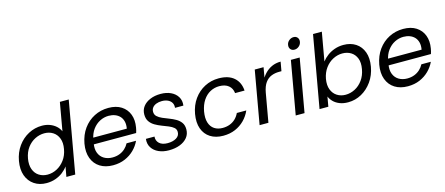

<svg xmlns="http://www.w3.org/2000/svg" viewBox="-50 -1334 4440 1915"><g transform="rotate(-15 2170.0 -376.5)"><path d="M40.4 -276Q55.4 -361.3 101 -424.4Q146.6 -487.6 212.1 -522.2Q277.6 -556.8 351.6 -556.8Q394.7 -556.8 431.5 -543.3Q468.3 -529.7 495.5 -505.4Q522.6 -481.2 536.1 -449.8L587.3 -740H678.8L547.8 0H456.3L475 -103.3Q453 -72.4 419.8 -47Q386.6 -21.6 343.9 -6.6Q301.2 8.5 251.3 8.5Q178.1 8.5 125 -27.3Q71.9 -63 48.6 -126.9Q25.4 -190.8 40.4 -276ZM505.1 -274.5Q516.8 -338.2 499.1 -383.8Q481.4 -429.5 443.3 -453.6Q405.3 -477.6 355.4 -477.6Q305.6 -477.6 258.8 -454.2Q212 -430.7 178.7 -386Q145.4 -341.2 133.6 -276Q122.6 -211.9 139.9 -165.5Q157.1 -119.1 195.2 -94.9Q233.2 -70.7 283 -70.7Q332.9 -70.7 379.4 -94.9Q425.9 -119.1 460 -165Q494.1 -210.9 505.1 -274.5Z M787.1 -242.9 800.1 -309.2H1163Q1170.5 -350.8 1162.4 -382.8Q1154.3 -414.8 1134.2 -436.3Q1114.1 -457.7 1084.7 -468.8Q1055.3 -479.9 1020.1 -479.9Q972.7 -479.9 929.3 -457.8Q885.9 -435.7 854.8 -393.7Q823.6 -351.7 812.1 -290.1L806.4 -254.9Q795.9 -195.6 812.7 -153.7Q829.5 -111.8 866.4 -90.1Q903.4 -68.4 951.5 -68.4Q992.6 -68.4 1025.9 -81.4Q1059.1 -94.3 1083.5 -117.1Q1107.9 -139.8 1122.9 -168.6H1220.7Q1197.9 -118.9 1157.5 -79Q1117.2 -39 1061.8 -15.2Q1006.4 8.5 937.9 8.5Q859.9 8.5 804.6 -26Q749.4 -60.5 725.4 -124.4Q701.4 -188.3 716.4 -274.5Q732.4 -361.5 778 -424.7Q823.6 -487.8 890.8 -522.3Q957.9 -556.8 1037.4 -556.8Q1117.4 -556.8 1170.6 -522.7Q1223.7 -488.6 1245.9 -429.9Q1268 -371.2 1255 -296.9Q1252.5 -282.4 1249.5 -269.6Q1246.5 -256.9 1241.8 -242.9Z M1514.7 8.5Q1455.4 8.5 1409.3 -12.2Q1363.2 -32.8 1338.8 -71.4Q1314.4 -109.9 1320.5 -161.4H1409.2Q1405.2 -119.3 1434.4 -91.6Q1463.6 -63.9 1520.2 -63.9Q1574.5 -63.9 1609.9 -85.3Q1645.4 -106.6 1645.4 -146.3Q1645.4 -174.5 1625.1 -191.7Q1604.9 -208.9 1573.4 -221.8Q1541.9 -234.6 1506.5 -248Q1471.2 -261.4 1439.7 -279.7Q1408.2 -297.9 1387.9 -326.7Q1367.7 -355.5 1367.7 -399.7Q1367.7 -447.2 1394.5 -482.1Q1421.2 -517 1468.8 -536.9Q1516.3 -556.8 1576.9 -556.8Q1636.7 -556.8 1682 -535.6Q1727.3 -514.3 1750.9 -475.5Q1774.6 -436.7 1767.6 -385.2H1681.1Q1684.8 -415.4 1671.7 -437.6Q1658.7 -459.7 1632.6 -472.1Q1606.6 -484.4 1570.9 -484.4Q1538.9 -484.4 1513.5 -474.7Q1488.1 -465 1473.8 -447Q1459.4 -428.9 1459.4 -403.5Q1459.4 -374.1 1479.3 -355.4Q1499.2 -336.6 1530.7 -322.9Q1562.2 -309.1 1597.1 -296.1Q1632.1 -283.1 1663.6 -265.1Q1695.1 -247.1 1715 -219.7Q1734.9 -192.3 1734.9 -149.3Q1734.9 -100.3 1706.2 -65Q1677.5 -29.8 1628 -10.6Q1578.5 8.5 1514.7 8.5Z M1858.4 -274.5Q1873.6 -360.8 1919.2 -424.3Q1964.9 -487.8 2031.3 -522.3Q2097.6 -556.8 2175.7 -556.8Q2277.6 -556.8 2333.9 -507.5Q2390.2 -458.1 2395.7 -372.1H2297.9Q2293.1 -421.9 2257.9 -450.9Q2222.6 -479.9 2162.1 -479.9Q2112.2 -479.9 2068.5 -456.6Q2024.9 -433.2 1994.4 -387.5Q1963.9 -341.9 1951.6 -274.5Q1940.2 -207.4 1954.7 -161.3Q1969.3 -115.1 2004.5 -91.8Q2039.8 -68.4 2089.7 -68.4Q2130.1 -68.4 2163.3 -81Q2196.6 -93.5 2222.1 -117.8Q2247.6 -142.1 2263.4 -176.2H2361.2Q2337.6 -122 2296.5 -80.5Q2255.4 -39 2200 -15.2Q2144.6 8.5 2076.2 8.5Q1998.1 8.5 1943.6 -26Q1889.1 -60.5 1866.2 -124.4Q1843.4 -188.3 1858.4 -274.5Z M2594.9 -297.6 2568.5 -302.5Q2578.2 -357.5 2599.1 -404.2Q2620 -450.9 2651.7 -485.3Q2683.5 -519.7 2725.1 -538.9Q2766.7 -558 2817.9 -558L2801.1 -463.5H2777Q2733.5 -463.5 2696.2 -448.7Q2658.9 -433.8 2632.8 -397.8Q2606.6 -361.7 2594.9 -297.6ZM2451.4 0 2548.2 -548.3H2639.2L2542.4 0Z M2824.4 0 2921.2 -548.3H3012.2L2915.4 0ZM2983.1 -637.2Q2957.3 -637.2 2942.8 -654.8Q2928.4 -672.4 2932.7 -699Q2936.9 -725.6 2958 -743.1Q2979.1 -760.7 3005 -760.7Q3030.3 -760.7 3044.8 -743.1Q3059.2 -725.6 3054.9 -699Q3050.6 -672.4 3029.6 -654.8Q3008.5 -637.2 2983.1 -637.2Z M3240.3 -446Q3263.5 -476.6 3297 -501.7Q3330.4 -526.7 3373.4 -541.8Q3416.3 -556.8 3464.4 -556.8Q3538.6 -556.8 3591.3 -522.2Q3643.9 -487.6 3666.8 -424.4Q3689.6 -361.3 3674.6 -276Q3659.6 -190.8 3614 -126.9Q3568.4 -63 3503.8 -27.3Q3439.1 8.5 3364.9 8.5Q3315.3 8.5 3277.7 -6.6Q3240.1 -21.6 3215.6 -46.3Q3191.1 -70.9 3178.9 -100.8L3161.2 0H3070.4L3201.4 -740H3292.2ZM3582.1 -276Q3593.9 -341.2 3576.2 -386Q3558.6 -430.7 3520.6 -454.2Q3482.5 -477.6 3432 -477.6Q3383.1 -477.6 3336.1 -453.6Q3289.1 -429.5 3255.4 -383.8Q3221.7 -338.2 3209.9 -274.5Q3199 -210.9 3216.7 -165Q3234.4 -119.1 3272.6 -94.9Q3310.7 -70.7 3359.6 -70.7Q3410.2 -70.7 3457.1 -94.9Q3504 -119.1 3537.6 -165.5Q3571.1 -211.9 3582.1 -276Z M3831.1 -242.9 3844.1 -309.2H4207Q4214.5 -350.8 4206.4 -382.8Q4198.3 -414.8 4178.2 -436.3Q4158.1 -457.7 4128.7 -468.8Q4099.3 -479.9 4064.1 -479.9Q4016.7 -479.9 3973.3 -457.8Q3929.9 -435.7 3898.8 -393.7Q3867.6 -351.7 3856.1 -290.1L3850.4 -254.9Q3839.9 -195.6 3856.7 -153.7Q3873.5 -111.8 3910.4 -90.1Q3947.4 -68.4 3995.5 -68.4Q4036.6 -68.4 4069.9 -81.4Q4103.1 -94.3 4127.5 -117.1Q4151.9 -139.8 4166.9 -168.6H4264.7Q4241.9 -118.9 4201.5 -79Q4161.2 -39 4105.8 -15.2Q4050.4 8.5 3981.9 8.5Q3903.9 8.5 3848.6 -26Q3793.4 -60.5 3769.4 -124.4Q3745.4 -188.3 3760.4 -274.5Q3776.4 -361.5 3822 -424.7Q3867.6 -487.8 3934.8 -522.3Q4001.9 -556.8 4081.4 -556.8Q4161.4 -556.8 4214.6 -522.7Q4267.7 -488.6 4289.9 -429.9Q4312 -371.2 4299 -296.9Q4296.5 -282.4 4293.5 -269.6Q4290.5 -256.9 4285.8 -242.9Z"/></g></svg>

Font: Poppins Variable
Style: Italic
Weight: 100
Italic angle: -10°
Designer: Jonny Pinhorn
Foundry: Indian Type Foundry
Version: Version 6.000